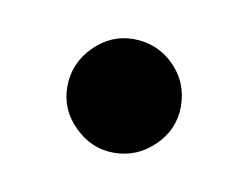

<svg xmlns="http://www.w3.org/2000/svg" viewBox="-32 -143 246 191"><g transform="rotate(10 91.0 -47.5)"><path d="M90.8 9.8Q68.4 9.8 51.3 -7.1Q34.2 -23.9 34.2 -46.9Q34.2 -70.8 51.3 -87.9Q68.4 -105 90.8 -105Q115.2 -105 132.1 -88.1Q148.9 -71.3 148.9 -46.9Q148.9 -23.9 131.8 -7.1Q114.7 9.8 90.8 9.8Z"/></g></svg>

Font: Oakes Grotesk
Style: Italic
Weight: 400
Italic angle: -8°
Designer: Samuel Oakes
Foundry: Samuel Oakes
Version: Version 1.000;PS 001.000;hotconv 1.0.88;makeotf.lib2.5.64775